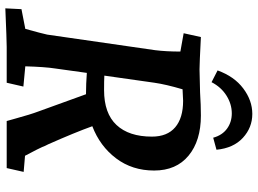

<svg xmlns="http://www.w3.org/2000/svg" viewBox="-140 -798 943 702"><g transform="rotate(90 331.0 -446.5)"><path d="M13 -54 85 -68Q102 -129 106 -148L163 -543Q168 -583 168 -635L101 -647L115 -710Q213 -705 233 -705L317 -707Q364 -710 402 -710Q494 -710 548.5 -665Q603 -620 603 -539Q603 -459 558.5 -400Q514 -341 441 -313Q464 -249 507 -152Q514 -139 517 -130Q520 -122 549 -67L608 -62L594 0H422L413 -32Q398 -87 387 -116L324 -290H319Q287 -290 246 -293L230 -178Q224 -140 222 -68L296 -61L282 0H151Q128 0 10 5ZM309 -356Q394 -356 436.5 -401.5Q479 -447 479 -531Q479 -587 445 -616Q411 -645 348 -645L306 -643Q288 -582 282 -540L256 -357Q274 -356 309 -356ZM396 -898Q446 -898 483.5 -863.5Q521 -829 527 -767L483 -755Q474 -788 450 -805.5Q426 -823 394 -823Q360 -823 329 -803.5Q298 -784 280 -749L237 -771Q259 -832 303 -865Q347 -898 396 -898Z"/></g></svg>

Font: Andada Pro
Style: Bold Italic
Weight: 700
Italic angle: -7°
Designer: Carolina Giovagnoli
Foundry: Huerta Tipografica
Version: Version 3.005; ttfautohint (v1.8.4)